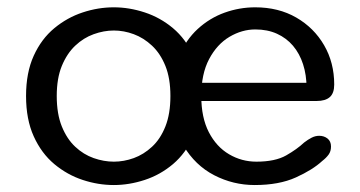

<svg xmlns="http://www.w3.org/2000/svg" viewBox="-20 -508 1010 538"><path d="M299 10.5Q255 10.5 211.8 -3.8Q168.5 -18 132.2 -48.2Q96 -78.5 74.5 -126Q53 -173.5 53 -239Q53 -304.5 74.5 -351.8Q96 -399 132.2 -429Q168.5 -459 211.8 -473.2Q255 -487.5 299 -487.5Q342 -487.5 385.5 -473.2Q429 -459 464.8 -429Q500.5 -399 522 -351.8Q543.5 -304.5 543.5 -239Q543.5 -173.5 522 -126Q500.5 -78.5 464.8 -48.2Q429 -18 385.5 -3.8Q342 10.5 299 10.5ZM299 -55Q327 -55 354.8 -65Q382.5 -75 406 -96.8Q429.5 -118.5 443.5 -153.8Q457.5 -189 457.5 -239Q457.5 -288.5 443.5 -323.2Q429.5 -358 406 -380Q382.5 -402 354.8 -412.2Q327 -422.5 299 -422.5Q271 -422.5 242.5 -412.2Q214 -402 190.8 -380Q167.5 -358 153.2 -323.2Q139 -288.5 139 -239Q139 -189 153.2 -153.8Q167.5 -118.5 190.8 -96.8Q214 -75 242.5 -65Q271 -55 299 -55ZM693.5 10.5Q633.5 10.5 580.2 -17Q527 -44.5 494 -99.8Q461 -155 461 -239Q461 -302.5 480.8 -349.2Q500.5 -396 534 -426.8Q567.5 -457.5 609.2 -472.5Q651 -487.5 695 -487.5Q760.5 -487.5 810.2 -458.8Q860 -430 888.2 -381.2Q916.5 -332.5 916.5 -271Q916.5 -247 904.2 -236Q892 -225 867 -225H534.5V-276H853L839 -261.5Q839 -298 829.2 -328Q819.5 -358 801 -379.8Q782.5 -401.5 756 -413.5Q729.5 -425.5 695.5 -425.5Q658 -425.5 623 -404.8Q588 -384 566 -342.5Q544 -301 544 -239Q544 -178.5 565.2 -137.5Q586.5 -96.5 621.8 -75.8Q657 -55 698.5 -55Q751 -55 781.8 -72.5Q812.5 -90 832 -108.5Q843 -117 853.2 -122.2Q863.5 -127.5 874.5 -127.5Q888 -127.5 897.8 -119.8Q907.5 -112 907.5 -97.5Q907.5 -84 900.8 -74.8Q894 -65.5 883 -57Q856 -32 809 -10.8Q762 10.5 693.5 10.5Z"/></svg>

Font: Sono
Style: Regular
Weight: 400
Designer: Tyler Finck
Foundry: Tyler Finck
Version: Version 2.112